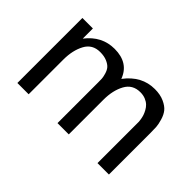

<svg xmlns="http://www.w3.org/2000/svg" viewBox="-73 -697 940 940"><g transform="rotate(45 397.0 -227.5)"><path d="M80.1 0V-450.2H152.8V-379.9Q210.9 -455.1 298.8 -455.1Q396 -455.1 425.8 -374Q486.8 -455.1 577.1 -455.1Q615.2 -455.1 642.6 -442.6Q669.9 -430.2 683.3 -413.6Q696.8 -397 704.3 -371.1Q711.9 -345.2 712.9 -328.6Q713.9 -312 713.9 -288.1V0H634.8V-280.8Q634.8 -282.7 634.8 -286.9Q634.8 -291 632.8 -303Q630.9 -314.9 627.4 -325.4Q624 -335.9 616.9 -348.9Q609.9 -361.8 599.9 -371.3Q589.8 -380.9 574 -387.5Q558.1 -394 538.1 -394Q484.9 -394 460.4 -349.1Q436 -304.2 436 -240.2V0H357.9V-280.8Q357.9 -297.9 357.4 -307.9Q356.9 -317.9 351.6 -336.4Q346.2 -355 336.7 -366Q327.1 -377 307.6 -385.5Q288.1 -394 259.8 -394Q206.5 -394 182.4 -349.1Q158.2 -304.2 158.2 -240.2V0Z"/></g></svg>

Font: CMU Sans Serif
Style: Medium
Weight: 500
Version: Version 0.7.0